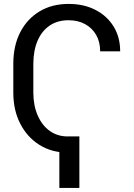

<svg xmlns="http://www.w3.org/2000/svg" viewBox="-20 -757 671 965"><path d="M319.3 -71.3V9.8Q239.7 9.8 178.2 -28.8Q116.7 -67.4 81.8 -135.3Q46.9 -203.1 46.9 -291V-436.5Q46.9 -526.9 81.5 -594.5Q116.2 -662.1 178.7 -699.7Q241.2 -737.3 325.2 -737.3Q401.9 -737.3 460.2 -707Q518.6 -676.8 551.3 -623.3Q584 -569.8 584 -499H483.4Q483.4 -546.4 463.4 -581.3Q443.4 -616.2 407.7 -635.7Q372.1 -655.3 324.2 -655.3Q269.5 -655.3 230 -628.7Q190.4 -602.1 169.2 -553Q147.9 -503.9 147.5 -436.5V-291Q147.9 -226.1 169.7 -176.3Q191.4 -126.5 230.2 -98.9Q269 -71.3 319.3 -71.3ZM378.9 -71.3V187.5H278.3V-71.3Z"/></svg>

Font: Inter V
Style: 
Weight: 400
Designer: Rasmus Andersson
Foundry: rsms
Version: Version 4.000;git-a3f224843